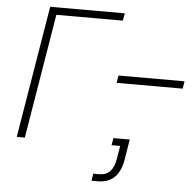

<svg xmlns="http://www.w3.org/2000/svg" viewBox="-60 -789 1065 1054"><g transform="rotate(5 472.0 -262.0)"><path d="M585 -727.5 577.6 -686.5H211.4L97.7 0H53.2L173.8 -727.5ZM573.7 -343.3 580.1 -384.3H944.3L937.5 -343.3ZM516.6 204.1H482.9L489.3 164.6H522.9Q595.7 164.6 610.8 73.7L623 0H575.7L582.5 -39.6H672.4L653.8 73.7Q631.8 204.1 516.6 204.1Z"/></g></svg>

Font: Inter Display ExtraLight
Style: Italic
Weight: 200
Italic angle: -9.39999°
Designer: Rasmus Andersson
Foundry: rsms
Version: Version 4.000;git-a52131595